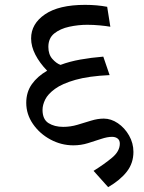

<svg xmlns="http://www.w3.org/2000/svg" viewBox="-20 -613 591 790"><path d="M425 157 365 90Q410 62 441.5 35.5Q473 9 473 -22Q473 -36 464 -43Q455 -50 441 -50Q422 -50 396.5 -41.5Q371 -33 342 -24Q313 -15 282 -15Q232 -15 187.5 -39Q143 -63 115.5 -103Q88 -143 88 -190Q88 -234 111 -266.5Q134 -299 174 -322Q143 -354 125.5 -388Q108 -422 108 -455Q108 -515 165 -554Q222 -593 330 -593Q355 -593 377.5 -591Q400 -589 421 -585L434 -503Q417 -506 391 -508.5Q365 -511 339 -511Q302 -511 265 -503Q228 -495 203.5 -475.5Q179 -456 179 -420Q179 -389 195.5 -370.5Q212 -352 229 -346Q266 -360 311 -368Q356 -376 405 -380L431 -304Q345 -300 290.5 -284.5Q236 -269 206.5 -247.5Q177 -226 166 -203.5Q155 -181 155 -161Q155 -122 179.5 -106.5Q204 -91 240 -91Q270 -91 298.5 -99.5Q327 -108 354.5 -116.5Q382 -125 407 -125Q437 -125 465 -106Q493 -87 511 -55.5Q529 -24 529 12Q529 58 502 93Q475 128 425 157Z"/></svg>

Font: Tiro Devanagari Hindi
Style: Italic
Weight: 400
Italic angle: -11°
Designer: Devanagari: John Hudson & Fiona Ross, assisted by Paul Hanslow. Latin: John Hudson with Paul Hanslow, assisted by Kaja S
Foundry: Tiro Typeworks Ltd.
Version: Version 1.52